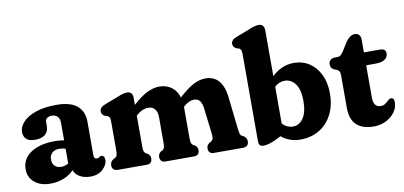

<svg xmlns="http://www.w3.org/2000/svg" viewBox="-71 -976 2560 1216"><g transform="rotate(-10 1209.0 -368.5)"><path d="M27.5 -104.5Q27.5 -171 85 -209.8Q142.5 -248.5 240.5 -248.5Q273 -248.5 299.5 -243V-357Q299.5 -382 286.2 -396.2Q273 -410.5 250 -410.5Q231 -410.5 219.2 -402Q207.5 -393.5 207.5 -380V-352.5Q207.5 -316.5 184.8 -297.5Q162 -278.5 120 -278.5Q82 -278.5 64 -295.2Q46 -312 46 -341Q46 -373.5 73.2 -403.8Q100.5 -434 154.8 -453.5Q209 -473 290 -473Q379.5 -473 422.5 -436.5Q465.5 -400 465.5 -336V-115Q465.5 -106.5 470 -100.2Q474.5 -94 484.5 -94Q490.5 -94 494.2 -95.8Q498 -97.5 501 -100Q503.5 -102 506.5 -103.8Q509.5 -105.5 513.5 -105.5Q524 -105.5 529.8 -97.5Q535.5 -89.5 535.5 -77.5Q535.5 -45.5 505.5 -16.8Q475.5 12 424.5 12Q385.5 12 357 -4.2Q328.5 -20.5 319 -48Q293 -19.5 253 -3.8Q213 12 168 12Q103.5 12 65.5 -20.5Q27.5 -53 27.5 -104.5ZM196.5 -137.5Q196.5 -110.5 212 -95.8Q227.5 -81 252.5 -81Q278 -81 299.5 -94.5V-189Q280.5 -196 258 -196Q230 -196 213.2 -180.2Q196.5 -164.5 196.5 -137.5Z M780 -434V-386.5Q831.5 -434 873 -454Q914.5 -474 951.5 -474Q997.5 -474 1030 -449.5Q1062.5 -425 1075.5 -382Q1128 -431 1168.8 -452.5Q1209.5 -474 1246.5 -474Q1304 -474 1334.5 -436.5Q1365 -399 1372 -336L1396 -121.5Q1399 -99.5 1401.5 -90.5Q1404 -81.5 1412 -77L1422 -72.5Q1432.5 -65 1438.2 -56.8Q1444 -48.5 1444 -35.5Q1444 0 1405.5 0H1219.5Q1185 0 1185 -35.5Q1185 -55.5 1202.5 -67.5L1213.5 -73Q1221.5 -78 1226 -87.2Q1230.5 -96.5 1228 -119.5L1208.5 -283.5Q1204.5 -319 1191.8 -336.5Q1179 -354 1153 -354Q1121.5 -354 1085 -321.5L1084 -320.5V-121.5Q1084 -97 1087.2 -87.5Q1090.5 -78 1098.5 -73L1109.5 -67.5Q1127 -55.5 1127 -35.5Q1127 0 1092 0H909Q874 0 874 -35.5Q874 -55.5 891.5 -67.5L902.5 -73Q910.5 -78 913.8 -87.5Q917 -97 917 -121.5V-282.5Q917 -317.5 901.5 -335.8Q886 -354 859.5 -354Q841 -354 822 -346Q803 -338 783 -320L780 -317.5V-121.5Q780 -97 783.2 -87.5Q786.5 -78 795 -73L805.5 -67.5Q823 -55.5 823 -35.5Q823 0 788 0H604.5Q565.5 0 565.5 -35.5Q565.5 -48.5 571.2 -57Q577 -65.5 587.5 -72.5L598 -77Q605.5 -81.5 609.5 -90.2Q613.5 -99 613.5 -121.5V-309.5Q613.5 -329 608.8 -336.5Q604 -344 595 -348L581 -351Q559.5 -363 559.5 -383Q559.5 -408.5 593.5 -422L682 -456Q704 -465 717.8 -468.8Q731.5 -472.5 745 -472.5Q761.5 -472.5 770.8 -461.8Q780 -451 780 -434Z M1675 -710.5V-413.5Q1705 -442 1740.2 -457.8Q1775.5 -473.5 1816.5 -473.5Q1873 -473.5 1916.2 -445Q1959.5 -416.5 1984.2 -365Q2009 -313.5 2009 -244.5Q2009 -165.5 1978.8 -107.8Q1948.5 -50 1895.8 -19Q1843 12 1776.5 12Q1704.5 12 1653.5 -31L1610.5 -9.5Q1588.5 -0.5 1570.8 4.5Q1553 9.5 1538 9.5Q1507.5 9.5 1507.5 -22.5V-586Q1507.5 -605.5 1502.8 -613Q1498 -620.5 1489 -624.5L1475.5 -627.5Q1453.5 -639 1453.5 -659.5Q1453.5 -685 1488 -698.5L1576.5 -732.5Q1599 -741.5 1612.8 -745.2Q1626.5 -749 1640 -749Q1656.5 -749 1665.8 -738.2Q1675 -727.5 1675 -710.5ZM1739.5 -372.5Q1703 -372.5 1675 -345V-109Q1690 -92.5 1707.5 -85Q1725 -77.5 1743.5 -77.5Q1783.5 -77.5 1809.5 -115.8Q1835.5 -154 1835.5 -226Q1835.5 -299.5 1808.2 -336Q1781 -372.5 1739.5 -372.5Z M2075 -384.5 2061.5 -388.5Q2039 -399.5 2039 -425.5Q2039 -441.5 2050.2 -451.8Q2061.5 -462 2079 -462H2098Q2107.5 -462 2116 -468.8Q2124.5 -475.5 2136 -492.5L2171.5 -549Q2183.5 -566 2198.2 -576.2Q2213 -586.5 2227.5 -586.5Q2245 -586.5 2255.5 -576Q2266 -565.5 2266 -545V-462H2369Q2406.5 -462 2406.5 -431Q2406.5 -408.5 2387.2 -393.8Q2368 -379 2324.5 -379H2266V-170.5Q2266 -109 2313 -109Q2331.5 -109 2343.8 -118.5Q2356 -128 2365.8 -137.2Q2375.5 -146.5 2385.5 -146Q2404.5 -145.5 2404 -116.5Q2404 -83 2383 -54Q2362 -25 2326.8 -7Q2291.5 11 2248 11Q2175 11 2136.8 -24.8Q2098.5 -60.5 2098.5 -136V-344Q2098.5 -362.5 2093.2 -370.5Q2088 -378.5 2075 -384.5Z"/></g></svg>

Font: Fraunces 72pt S100
Style: Bold
Weight: 700
Version: Version 1.000; ttfautohint (v1.8.3)